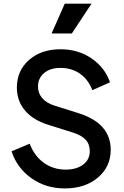

<svg xmlns="http://www.w3.org/2000/svg" viewBox="-20 -1029 687 1061"><path d="M265.1 -844.2 337.9 -1008.8H485.8L377 -844.2ZM337.9 12.2Q232.9 12.2 153.3 -44.4Q73.7 -101.1 43.9 -192.9L144 -234.9Q170.4 -166.5 222.4 -129.2Q274.4 -91.8 342.8 -91.8Q402.8 -91.8 439.5 -119.4Q476.1 -147 476.1 -192.9Q476.1 -232.4 453.4 -256.8Q430.7 -281.2 384.8 -295.9L245.1 -339.8Q161.6 -366.2 117.4 -419.2Q73.2 -472.2 73.2 -544.9Q73.2 -638.7 140.6 -697.8Q208 -756.8 314 -756.8Q412.1 -756.8 485.8 -706.3Q559.6 -655.8 587.9 -574.2L490.2 -530.8Q467.8 -589.8 421.9 -621.8Q376 -653.8 314 -653.8Q258.3 -653.8 224.1 -625.5Q189.9 -597.2 189.9 -550.8Q189.9 -514.2 213.4 -486.6Q236.8 -459 283.2 -444.8L413.1 -403.8Q591.8 -348.1 591.8 -201.2Q591.8 -107.4 521 -47.6Q450.2 12.2 337.9 12.2Z"/></svg>

Font: Plus Jakarta Sans SemiBold
Style: Regular
Weight: 600
Designer: Gumpita Rahayu
Foundry: Tokotype
Version: Version 2.006